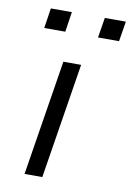

<svg xmlns="http://www.w3.org/2000/svg" viewBox="-82 -758 553 809"><g transform="rotate(10 195.0 -353.0)"><path d="M81 0 160 -494H236L157 0ZM286 -620 300 -706H390L376 -620ZM56 -620 69 -706H159L146 -620Z"/></g></svg>

Font: Nunito Sans 7pt Expanded Light
Style: Italic
Weight: 300
Width: 7
Italic angle: -9°
Designer: Vernon Adams
Foundry: Vernon Adams
Version: Version 3.101;gftools[0.9.27]